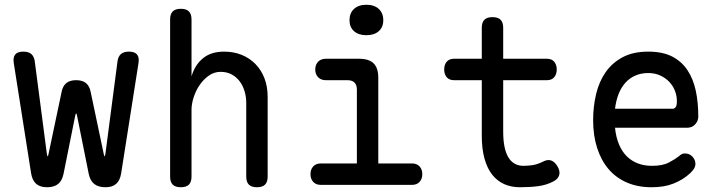

<svg xmlns="http://www.w3.org/2000/svg" viewBox="-20 -777 3040 807"><path d="M178 10Q149 10 132.5 -4Q116 -18 111 -47L38 -511Q34 -536 44 -548Q54 -560 78 -560Q100 -560 111.5 -550Q123 -540 126 -520L177 -130Q179 -120 180.5 -120Q182 -120 184 -130L239 -391Q244 -416 259 -428Q274 -440 300 -440Q326 -440 341 -428Q356 -416 361 -391L416 -130Q418 -120 419.5 -120Q421 -120 423 -130L474 -520Q477 -540 488.5 -550Q500 -560 522 -560Q546 -560 556 -548Q566 -536 562 -511L489 -47Q484 -18 468 -4Q452 10 423 10Q394 10 376.5 -3.5Q359 -17 353 -46L304 -290Q302 -300 300 -300Q298 -300 296 -290L247 -46Q241 -17 224 -3.5Q207 10 178 10Z M785 -316V-35Q785 -12 774 -1Q763 10 740 10Q717 10 706 -1Q695 -12 695 -35V-695Q695 -718 706 -729Q717 -740 740 -740Q763 -740 774 -729Q785 -718 785 -695V-456Q799 -504 833 -532Q867 -560 922 -560Q962 -560 995.5 -546.5Q1029 -533 1053.5 -508Q1078 -483 1091.5 -448Q1105 -413 1105 -370V-35Q1105 -12 1094 -1Q1083 10 1060 10Q1037 10 1026 -1Q1015 -12 1015 -35V-344Q1015 -370 1008 -393.5Q1001 -417 987.5 -435Q974 -453 954 -464Q934 -475 907 -475Q880 -475 857.5 -459Q835 -443 819 -419.5Q803 -396 794 -368Q785 -340 785 -316Z M1712 -90Q1732 -90 1743.5 -77.5Q1755 -65 1755 -45Q1755 -25 1743.5 -12.5Q1732 0 1712 0H1328Q1308 0 1296.5 -12.5Q1285 -25 1285 -45Q1285 -65 1296.5 -77.5Q1308 -90 1328 -90H1480V-400Q1480 -420 1470 -430Q1460 -440 1440 -440H1349Q1329 -440 1317 -452.5Q1305 -465 1305 -485Q1305 -505 1317 -517.5Q1329 -530 1349 -530H1490Q1531 -530 1550.5 -510.5Q1570 -491 1570 -450V-90ZM1520 -629Q1487 -629 1468 -646Q1449 -663 1449 -692Q1449 -722 1468 -739.5Q1487 -757 1520 -757Q1553 -757 1572 -739.5Q1591 -722 1591 -692Q1591 -663 1572 -646Q1553 -629 1520 -629Z M2279 -530Q2299 -530 2309.5 -517.5Q2320 -505 2320 -485Q2320 -465 2309.5 -452.5Q2299 -440 2279 -440H2095V-224Q2095 -152 2116.5 -116Q2138 -80 2180 -80Q2200 -80 2219 -83Q2238 -86 2261 -97Q2281 -108 2296.5 -102.5Q2312 -97 2323 -78Q2335 -58 2330.5 -41.5Q2326 -25 2307 -15Q2277 1 2242 5.5Q2207 10 2165 10Q2129 10 2099.5 -3Q2070 -16 2049 -42.5Q2028 -69 2016.5 -110Q2005 -151 2005 -207V-440H1888Q1868 -440 1857.5 -452.5Q1847 -465 1847 -485Q1847 -505 1857.5 -517.5Q1868 -530 1888 -530H2005V-660Q2005 -683 2016 -694Q2027 -705 2050 -705Q2073 -705 2084 -694Q2095 -683 2095 -660V-530Z M2859 -132Q2878 -132 2890.5 -118.5Q2903 -105 2903 -88Q2903 -79 2898.5 -70.5Q2894 -62 2882 -50Q2866 -35 2848 -24Q2830 -13 2809.5 -5Q2789 3 2766.5 6.5Q2744 10 2719 10Q2661 10 2615.5 -9.5Q2570 -29 2538.5 -65.5Q2507 -102 2490 -154.5Q2473 -207 2473 -272Q2473 -329 2485.5 -381.5Q2498 -434 2525.5 -473.5Q2553 -513 2597 -536.5Q2641 -560 2705 -560Q2765 -560 2805 -539.5Q2845 -519 2869.5 -482Q2894 -445 2904.5 -395.5Q2915 -346 2915 -287Q2915 -269 2902 -254.5Q2889 -240 2868 -240H2565Q2569 -200 2582 -169.5Q2595 -139 2615 -119.5Q2635 -100 2661.5 -90Q2688 -80 2720 -80Q2765 -80 2791.5 -94Q2818 -108 2833 -120Q2841 -127 2846 -129.5Q2851 -132 2859 -132ZM2565 -320H2809Q2814 -320 2819.5 -326Q2825 -332 2825 -353Q2825 -374 2817 -395Q2809 -416 2793.5 -432.5Q2778 -449 2755.5 -459.5Q2733 -470 2705 -470Q2674 -470 2649.5 -459Q2625 -448 2607.5 -428Q2590 -408 2579.5 -380.5Q2569 -353 2565 -320Z"/></svg>

Font: Maple Mono NF CN
Style: Regular
Weight: 400
Monospace: yes
Designer: subframe7536
Version: Version 7.000